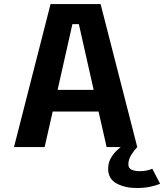

<svg xmlns="http://www.w3.org/2000/svg" viewBox="-20 -720 804 940"><path d="M502 0 462.5 -174H238L198.5 0H48.5L227.5 -700H472.5L652 0ZM334.5 -602 262 -280H438.5L366 -602ZM652 0Q640 12 624.2 35.8Q608.5 59.5 608.5 84.5Q608.5 104.5 625 111.2Q641.5 118 664 118Q685.5 118 701 114.2Q716.5 110.5 725.5 106L764 180Q741 189 712.8 194.8Q684.5 200.5 649 200.5Q592 200.5 550.8 178.2Q509.5 156 509.5 106.5Q509.5 80 520.2 59Q531 38 545.5 23.2Q560 8.5 571 0Z"/></svg>

Font: League Mono SemiBold
Style: Regular
Weight: 600
Width: 6
Designer: Tyler Finck
Foundry: The League of Moveable Type / Tyler Finck
Version: Version 2.300;RELEASE